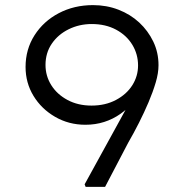

<svg xmlns="http://www.w3.org/2000/svg" viewBox="-20 -731 716 751"><path d="M315 0 311 -10 544 -434 549 -395Q530 -362 505 -334Q480 -306 451 -285.5Q422 -265 387.5 -254Q353 -243 314 -243Q249 -243 195.5 -274Q142 -305 111 -356Q80 -407 80 -469Q80 -538 115 -593Q150 -648 210 -679.5Q270 -711 344 -711Q397 -711 443.5 -693Q490 -675 524.5 -643Q559 -611 579.5 -568.5Q600 -526 600 -476Q600 -445 589 -408Q578 -371 561 -331Q544 -291 523.5 -250.5Q503 -210 481 -172L391 0ZM338 -318Q392 -318 433.5 -340Q475 -362 497.5 -397.5Q520 -433 520 -475Q520 -519 497.5 -556Q475 -593 434 -615Q393 -637 339 -637Q290 -637 248.5 -616.5Q207 -596 182.5 -560Q158 -524 158 -477Q158 -434 180.5 -398Q203 -362 244 -340Q285 -318 338 -318Z"/></svg>

Font: Lexend Giga Light
Style: Regular
Weight: 300
Version: Version 1.007